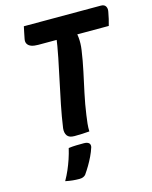

<svg xmlns="http://www.w3.org/2000/svg" viewBox="-138 -789 900 1134"><g transform="rotate(-15 312.5 -222.0)"><path d="M120 -700H591Q612 -700 620 -686.5Q628 -673 624 -654Q620 -632 615.5 -612Q611 -592 605 -572H174Q150 -572 133.5 -577.5Q117 -583 109 -595.5Q101 -608 105 -627Q109 -647 112.5 -664.5Q116 -682 120 -700ZM333 0Q311 2 288 3Q265 4 241 4Q209 4 197 -13Q185 -30 188 -58Q198 -128 211.5 -195Q225 -262 239.5 -329.5Q254 -397 268 -466Q282 -535 292 -609H424L410 -583Q414 -567 415.5 -550Q417 -533 416.5 -514.5Q416 -496 413 -476Q404 -413 390.5 -350.5Q377 -288 363.5 -225Q350 -162 341 -98Q337 -72 334.5 -47Q332 -22 333 0ZM190 63Q216 60 237 59.5Q258 59 283 59Q303 59 313 67Q323 75 320 92Q311 120 298.5 146Q286 172 272 195.5Q258 219 242 242Q235 249 226 252.5Q217 256 204 256Q184 256 163.5 254Q143 252 119 247Q136 217 148.5 188Q161 159 171.5 128Q182 97 190 63Z"/></g></svg>

Font: Rec Mono Semicasual
Style: Bold Italic
Weight: 700
Italic angle: -10°
Version: Version 1.085; ttfautohint (v1.8.4.7-5d5b)